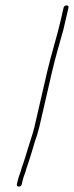

<svg xmlns="http://www.w3.org/2000/svg" viewBox="-20 -647 273 709"><path d="M154.4 -383 107.6 -180C100.7 -150.4 90.3 -123.2 81.9 -95L73.5 -67L66.6 -46C64.9 -41.3 62.9 -35.7 60.7 -29C56.2 -9.5 50 0.1 45.2 21L42.4 33C41 39 43.3 42 49.3 42C55.3 42 59 39 60.4 33L63.2 21C67.8 0.7 73.9 -8.1 78.2 -27C80.6 -34.3 82.6 -40.3 84.4 -45L91.2 -66C93.9 -74.7 96.7 -83.7 99.5 -93L108.4 -123C114.5 -138.8 121.4 -162 125.6 -180L172.4 -383C184.7 -436.1 200.4 -488.8 214.2 -538L232.7 -618C234.1 -624 231.8 -627 225.8 -627C219.8 -627 216.1 -624 214.7 -618L203.4 -569C189.4 -508.5 169 -446.1 154.4 -383Z"/></svg>

Font: HoneyBee
Style: BLnIt
Weight: 100
Foundry: Cannot Into Space Fonts
Version: Version 0.89